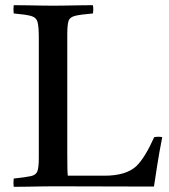

<svg xmlns="http://www.w3.org/2000/svg" viewBox="-20 -721 654 742"><path d="M33 1Q31 -14 33 -31Q80 -36 100 -40.5Q120 -45 125 -60.5Q130 -76 130 -111V-576Q130 -618 125 -636Q120 -654 99.5 -659.5Q79 -665 33 -669Q31 -684 33 -701Q54 -701 82.5 -700.5Q111 -700 139 -699.5Q167 -699 185 -699Q204 -699 232.5 -699.5Q261 -700 290.5 -700.5Q320 -701 339 -701Q342 -686 339 -669Q292 -665 271 -660Q250 -655 245 -640Q240 -625 240 -589V-124Q240 -90 240.5 -69.5Q241 -49 242 -42H384Q467 -42 507 -79Q540 -111 576 -191Q592 -194 607 -191Q595 -130 587.5 -81.5Q580 -33 575 0Q478 0 381.5 -0.5Q285 -1 188 -1Q169 -1 140 -0.5Q111 0 82 0.5Q53 1 33 1Z"/></svg>

Font: Tiro Tamil
Style: Regular
Weight: 400
Designer: Tamil: Fernando Mello & Fiona Ross. Latin: John Hudson.
Foundry: Tiro Typeworks Ltd.
Version: Version 1.52